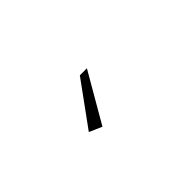

<svg xmlns="http://www.w3.org/2000/svg" viewBox="-1 -208 552 552"><g transform="rotate(-45 275.0 68.0)"><path d="M225.7 143.6 312.9 -6.9H284.2L187.1 126.7Z"/></g></svg>

Font: Meinily
Style: Regular
Weight: 500
Designer: Paul Hayes
Foundry: Paul Hayes
Version: Version 1.0; ttfautohint (v1.8.4.7-5d5b)